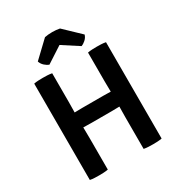

<svg xmlns="http://www.w3.org/2000/svg" viewBox="-208 -1038 1096 1179"><g transform="rotate(-30 339.5 -449.0)"><path d="M212.5 0Q197 3 179.5 3.8Q162 4.5 148.5 4.5Q135.5 4.5 117.5 3.8Q99.5 3 85 0V-683Q99.5 -686 117.5 -686.8Q135.5 -687.5 148.5 -687.5Q162 -687.5 179.5 -686.8Q197 -686 212.5 -683V-479.5Q212.5 -458.5 212 -442Q211.5 -425.5 211.5 -405.5Q220 -405.5 238.5 -406Q257 -406.5 265.5 -406.5H413.5Q422 -406.5 440.5 -406Q459 -405.5 467.5 -405.5Q467.5 -425.5 467 -442Q466.5 -458.5 466.5 -479.5V-683Q481.5 -686 499 -686.8Q516.5 -687.5 530 -687.5Q543 -687.5 561.2 -686.8Q579.5 -686 594 -683V0Q578.5 3 562 3.8Q545.5 4.5 531 4.5Q517 4.5 499.5 3.8Q482 3 466.5 0V-225.5Q466.5 -246.5 467 -263Q467.5 -279.5 467.5 -299.5Q459 -299.5 440.5 -299Q422 -298.5 413.5 -298.5H265.5Q257 -298.5 238.5 -299Q220 -299.5 211.5 -299.5Q211.5 -279.5 212 -263Q212.5 -246.5 212.5 -225.5ZM391.5 -897 504 -789.5Q498 -769.5 481.8 -755.5Q465.5 -741.5 452.5 -737L338 -811L224 -737Q210.5 -741.5 194.5 -755.5Q178.5 -769.5 172 -789.5L285 -897Q309 -902 338 -902Q367 -902 391.5 -897Z"/></g></svg>

Font: Signika Negative SemiBold
Style: Regular
Weight: 600
Designer: Anna Giedryś
Foundry: Anna Giedryś
Version: Version 2.000; ttfautohint (v1.8.3) -l 8 -r 50 -G 200 -x 9 -